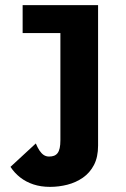

<svg xmlns="http://www.w3.org/2000/svg" viewBox="-20 -720 490 749"><path d="M362.6 -700V-152.1Q362.6 -107.3 346.6 -76.5Q330.6 -45.8 303.4 -26.9Q276.1 -8 242.9 0.5Q209.6 9 175.2 9Q139.6 9 110.5 -0.6Q81.4 -10.2 59 -27.7Q36.6 -45.1 20.9 -69.1L119.7 -160.4Q126.4 -144.3 134 -132.8Q141.6 -121.4 150.7 -115.3Q159.8 -109.3 171.5 -109.3Q182.6 -109.3 190.8 -112.4Q199 -115.5 204.6 -122.7Q210.1 -129.9 212.9 -142.4Q215.6 -154.8 215.6 -173V-590.9H68.3V-700Z"/></svg>

Font: League Mono Thin Condensed
Style: Regular
Weight: 100
Width: 1
Designer: Tyler Finck
Foundry: The League of Moveable Type / Tyler Finck
Version: Version 2.300;RELEASE